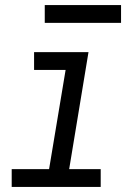

<svg xmlns="http://www.w3.org/2000/svg" viewBox="-20 -735 540 755"><path d="M26 0V-70H173L238 -460H114V-530H328L252 -70H376V0ZM156 -645V-715H456V-645Z"/></svg>

Font: Iosevka Curly Slab Oblique
Style: Regular
Weight: 400
Italic angle: -9°
Monospace: yes
Designer: Belleve Invis
Foundry: Belleve Invis
Version: Version 11.1.0; ttfautohint (v1.8.3)